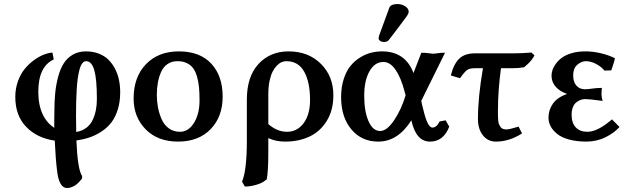

<svg xmlns="http://www.w3.org/2000/svg" viewBox="-20 -696 3108 957"><path d="M241.2 -434.1 248 -399.9Q170.9 -364.3 170.9 -238.8Q170.9 -172.9 192.4 -127.2Q213.9 -81.5 251 -59.1Q250 -60.1 250.5 -98.1L251 -136.2Q251 -189 255.1 -231.4Q259.3 -273.9 270 -314Q280.8 -354 298.1 -380.9Q315.4 -407.7 343.3 -423.8Q371.1 -439.9 408.2 -439.9Q443.8 -439.9 472.9 -428.5Q502 -417 521.2 -397.7Q540.5 -378.4 554 -352.1Q567.4 -325.7 573.2 -296.6Q579.1 -267.6 579.1 -235.8Q579.1 -188 566.9 -149.4Q554.7 -110.8 534.7 -85Q514.6 -59.1 485.8 -40.3Q457 -21.5 426.8 -11.2Q396.5 -1 360.8 3.9Q366.7 148.9 389.2 181.2V192.9Q387.7 194.8 385.5 198Q383.3 201.2 375.5 209.7Q367.7 218.3 359.4 224.6Q351.1 231 338.6 236.1Q326.2 241.2 314 241.2Q273.9 241.2 264.2 152.8Q257.3 97.7 252.9 4.9Q164.1 -7.8 110.1 -64.2Q56.2 -120.6 56.2 -212.9Q56.2 -253.9 69.1 -290Q82 -326.2 102.3 -351.3Q122.6 -376.5 147.7 -395Q172.9 -413.6 196.8 -423.1Q220.7 -432.6 241.2 -434.1ZM358.9 -120.1Q358.9 -64.9 359.9 -38.1Q388.7 -43 409.4 -58.3Q430.2 -73.7 441.4 -97.2Q452.6 -120.6 457.8 -146.7Q462.9 -172.9 462.9 -203.1Q462.9 -301.3 450 -346.2Q437 -391.1 409.2 -391.1Q398.4 -391.1 389.9 -380.1Q381.3 -369.1 376 -348.1Q370.6 -327.1 367.2 -302.7Q363.8 -278.3 362.1 -245.4Q360.4 -212.4 359.6 -183.8Q358.9 -155.3 358.9 -120.1Z M646 -205.1Q646 -312 707.5 -376Q769 -439.9 871.6 -439.9Q976.1 -439.9 1033 -378.9Q1089.8 -317.9 1089.8 -213.9Q1089.8 -114.3 1029.8 -52.2Q969.7 9.8 867.7 9.8Q766.1 9.8 706.1 -51.3Q646 -112.3 646 -205.1ZM864.7 -391.1Q835.9 -391.1 814.9 -376.7Q793.9 -362.3 783 -337.4Q772 -312.5 766.8 -283.9Q761.7 -255.4 761.7 -222.2Q761.7 -191.4 767.1 -162.1Q772.5 -132.8 784.7 -103.8Q796.9 -74.7 820.6 -56.9Q844.2 -39.1 877 -39.1Q919.4 -39.1 947 -83.7Q974.6 -128.4 974.6 -195.8Q974.6 -232.9 971.9 -261Q969.2 -289.1 961.9 -314.5Q954.6 -339.8 942.6 -356Q930.7 -372.1 911.1 -381.6Q891.6 -391.1 864.7 -391.1Z M1309.6 198.2 1304.7 201.2Q1289.1 215.8 1258.1 224.9Q1227.1 233.9 1200.7 233.9L1186.5 210Q1210.4 151.4 1210.4 5.9V-199.2Q1210.4 -314 1268.3 -377Q1326.2 -439.9 1418.5 -439.9Q1516.6 -439.9 1579.1 -378.2Q1641.6 -316.4 1641.6 -221.2Q1641.6 -147 1609.1 -94Q1576.7 -41 1523.2 -15.6Q1469.7 9.8 1401.4 9.8Q1353.5 9.8 1317.4 -7.8V55.2Q1317.4 159.2 1309.6 198.2ZM1525.4 -198.2Q1525.4 -286.1 1496.3 -338.6Q1467.3 -391.1 1406.7 -391.1Q1395 -391.1 1383.3 -386Q1371.6 -380.9 1359.6 -368.7Q1347.7 -356.4 1338.4 -338.1Q1329.1 -319.8 1323.2 -291Q1317.4 -262.2 1317.4 -227.1V-78.1L1312.5 -82Q1358.4 -39.1 1410.6 -39.1Q1460.9 -39.1 1493.2 -81.8Q1525.4 -124.5 1525.4 -198.2Z M2171.4 -90.8 2201.2 -96.2 2219.2 -64.9Q2190.9 9.8 2123 9.8Q2054.7 9.8 2031.2 -92.8L2030.3 -96.2Q1963.4 9.8 1865.2 9.8Q1782.2 9.8 1731.2 -51.3Q1680.2 -112.3 1680.2 -211.9Q1680.2 -262.2 1693.4 -302.5Q1706.5 -342.8 1727.3 -367.9Q1748 -393.1 1775.6 -409.9Q1803.2 -426.8 1830.1 -433.3Q1856.9 -439.9 1884.3 -439.9Q2000 -439.9 2041 -332Q2054.2 -367.7 2080.1 -433.1Q2101.6 -433.1 2111.3 -431.2L2139.2 -428.2Q2145 -428.2 2154.5 -429.7Q2164.1 -431.2 2166 -431.2Q2173.8 -433.1 2198.2 -433.1L2078.1 -189.9L2080.1 -192.9Q2081.5 -181.6 2086.9 -161.6Q2092.3 -141.6 2093.3 -136.2Q2112.8 -60.1 2135.3 -60.1Q2155.8 -60.1 2171.4 -90.8ZM1875 -43Q1908.2 -43 1944.3 -96.4Q1980.5 -149.9 2002.4 -223.1L2001.5 -221.2Q2001 -224.6 1998.8 -231.7Q1996.6 -238.8 1996.1 -241.2Q1979 -308.1 1951.9 -347.7Q1924.8 -387.2 1891.1 -387.2Q1848.1 -387.2 1821.8 -341.1Q1795.4 -294.9 1795.4 -219.2Q1795.4 -140.6 1816.9 -91.8Q1838.4 -43 1875 -43ZM1961.4 -675.8Q1982.4 -675.8 1999.8 -664.6Q2017.1 -653.3 2017.1 -637.2Q2017.1 -630.4 2008.3 -616.2Q1953.1 -541.5 1918.5 -497.1Q1910.2 -486.8 1895 -486.8Q1882.3 -486.8 1874.8 -492.2Q1867.2 -497.6 1867.2 -504.9Q1867.2 -507.3 1869.1 -517.1L1920.4 -657.2Q1927.7 -675.8 1961.4 -675.8Z M2535.2 -356H2477.1Q2461.9 -245.6 2461.9 -143.1V-134.8Q2461.9 -120.6 2462.2 -113.5Q2462.4 -106.4 2463.4 -94.7Q2464.4 -83 2467.3 -76.7Q2470.2 -70.3 2474.6 -63.5Q2479 -56.6 2486.8 -53.7Q2494.6 -50.8 2504.9 -50.8Q2518.6 -50.8 2564.9 -64.9L2582 -30.8Q2517.6 9.8 2452.1 9.8Q2411.6 9.8 2387 -21.5Q2362.3 -52.7 2362.3 -103Q2362.3 -211.9 2387.2 -356H2348.1Q2320.3 -356 2307.9 -346.9Q2295.4 -337.9 2272.9 -306.2L2227.1 -319.8Q2241.2 -376.5 2268.6 -403.3Q2295.9 -430.2 2348.1 -430.2H2543.9Q2579.1 -430.2 2628.9 -434.1L2644 -419.9Q2637.7 -407.7 2628.9 -396.7Q2620.1 -385.7 2613.3 -379.4Q2606.4 -373 2592.3 -360.8Q2567.4 -356 2535.2 -356Z M2898.9 -391.1Q2876.5 -390.1 2856.7 -372.6Q2836.9 -355 2836.9 -320.8Q2836.9 -287.1 2853.3 -269Q2869.6 -251 2896 -251Q2906.7 -251 2944.8 -255.9Q2960.4 -257.8 2980 -257.8Q2980 -256.8 2979.5 -251.5Q2979 -246.1 2979 -245.1Q2979 -242.2 2978.5 -236.3Q2978 -230.5 2978 -226.1Q2978 -210 2983.9 -192.9Q2981.9 -192.9 2963.4 -195.6Q2944.8 -198.2 2925.8 -200.2Q2906.7 -202.1 2897 -202.1Q2886.2 -202.1 2875.5 -198.5Q2864.7 -194.8 2853.8 -186.8Q2842.8 -178.7 2835.9 -162.6Q2829.1 -146.5 2829.1 -124Q2829.1 -83 2849.9 -61Q2870.6 -39.1 2908.2 -39.1Q2959 -39.1 3030.3 -101.1L3067.9 -63Q3041 -33.2 2998.3 -12Q2955.6 9.3 2903.8 9.8Q2854 9.8 2815.9 -0.7Q2777.8 -11.2 2756.3 -29.1Q2734.9 -46.9 2724.4 -66.9Q2713.9 -86.9 2713.9 -108.9Q2713.9 -147.9 2735.8 -179.2Q2757.8 -210.4 2806.2 -228Q2771 -239.7 2750 -263.4Q2729 -287.1 2729 -318.8Q2729 -332 2733.9 -347.2Q2738.8 -362.3 2751.2 -379.2Q2763.7 -396 2782 -409.2Q2800.3 -422.4 2830.1 -431.2Q2859.9 -439.9 2896 -439.9Q2933.1 -440.4 2974.4 -430.7Q3015.6 -420.9 3044.9 -405.8Q3043.5 -392.6 3026.9 -345.2L2993.2 -344.2Q2974.6 -365.7 2949.2 -378.4Q2923.8 -391.1 2898.9 -391.1Z"/></svg>

Font: Linear Smooth
Style: Bold
Weight: 700
Designer: Philipp H. Poll, Flanker
Foundry: Philipp H. Poll, reworked by Flanker
Version: Version 1.061 | FøM Fix